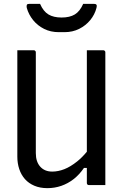

<svg xmlns="http://www.w3.org/2000/svg" viewBox="-20 -961 640 997"><path d="M527 0H442Q440 0 438 -0.5Q436 -1 435 -2Q434 -3 433 -4Q432 -5 431.5 -7Q431 -9 431 -11V-89H416Q392 -54 362.5 -31Q333 -8 298.5 4Q264 16 226 16Q188 16 158.5 3.5Q129 -9 109.5 -31Q90 -53 80 -83Q70 -113 70 -147V-700H155Q159 -700 161 -698.5Q163 -697 164.5 -695Q166 -693 166 -689V-166Q166 -121 189 -95.5Q212 -70 251 -70Q282 -70 314 -82.5Q346 -95 381 -123Q406 -143 431 -173V-700H516Q520 -700 522 -698.5Q524 -697 525.5 -695Q527 -693 527 -689ZM412 -941H468Q478 -941 481 -936Q484 -931 481 -920Q472 -885 448.5 -856.5Q425 -828 391 -811Q357 -794 315 -794H285Q243 -794 209 -811Q175 -828 152 -856.5Q129 -885 119 -920Q117 -931 119.5 -936Q122 -941 132 -941H188Q205 -902 231.5 -886Q258 -870 300 -870Q342 -870 368.5 -886Q395 -902 412 -941Z"/></svg>

Font: Code D OnePiece
Style: Regular
Weight: 400
Version: Version 1.085; ttfautohint (v1.8.4.7-5d5b);Nerd Fonts 3.0.2